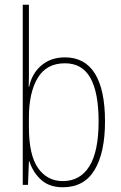

<svg xmlns="http://www.w3.org/2000/svg" viewBox="-20 -780 512 810"><path d="M102 -494Q102 -475 102 -453Q102 -431 101 -414H103Q114 -469 154 -503.5Q194 -538 254 -538Q338 -538 380.5 -469.5Q423 -401 423 -268Q423 -136 379 -63Q335 10 245 10Q189 10 154.5 -20.5Q120 -51 104 -99H102L98 0H76V-760H102ZM254 -513Q176 -513 139 -451Q102 -389 102 -285V-243Q102 -126 140.5 -71Q179 -16 245 -16Q318 -16 357 -78.5Q396 -141 396 -268Q396 -389 361.5 -451Q327 -513 254 -513Z"/></svg>

Font: Noto Sans Georgian Condensed Thin
Style: Regular
Weight: 100
Width: 3
Designer: Monotype Design Team, Akaki Razmadze
Foundry: Google LLC
Version: Version 2.005; ttfautohint (v1.8.4.7-5d5b)